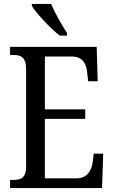

<svg xmlns="http://www.w3.org/2000/svg" viewBox="-20 -951 576 971"><path d="M282 -771H319V-784C294 -822 257 -886 239 -931H141V-921C162 -886 235 -807 282 -771ZM31 0H496L502 -174H454L449 -132C443 -88 421 -49 367 -49H207V-350H411V-398H207V-665H346C398 -665 418 -626 421 -582L426 -540H474L469 -714H31V-673H47C83 -673 112 -664 112 -601V-108C112 -51 85 -41 47 -41H31Z"/></svg>

Font: Noto Serif Bengali Condensed
Style: Regular
Weight: 400
Width: 3
Designer: Juan Bruce, Universal Thirst, Indian Type Foundry and the Monotype Design Team.
Foundry: Monotype Imaging Inc.
Version: Version 2.003